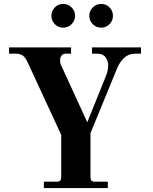

<svg xmlns="http://www.w3.org/2000/svg" viewBox="-20 -952 776 972"><path d="M25.9 -680.2V-711.9H339.8V-680.2H312Q298.3 -680.2 291.3 -670.2Q284.2 -660.2 284.2 -647.9Q284.2 -631.8 290 -620.1L421.9 -333L514.2 -562Q527.8 -594.2 527.8 -619.1Q527.8 -643.6 514.6 -661.9Q501.5 -680.2 474.1 -680.2H445.8V-711.9H693.8V-680.2H664.1Q630.9 -680.2 608.4 -658.9Q585.9 -637.7 573.2 -606.9L438 -277.8V-56.2Q438 -42.5 443.1 -37.4Q448.2 -32.2 461.9 -32.2H525.9V0H202.1V-32.2H266.1Q279.8 -32.2 284.9 -37.4Q290 -42.5 290 -56.2V-269L120.1 -636.2Q108.4 -661.6 95.2 -670.9Q82 -680.2 61 -680.2ZM449.7 -829.6Q432.1 -847.2 432.1 -872.1Q432.1 -897 449.7 -914.6Q467.3 -932.1 492.2 -932.1Q517.1 -932.1 534.4 -914.6Q551.8 -897 551.8 -872.1Q551.8 -847.2 534.4 -829.6Q517.1 -812 492.2 -812Q467.3 -812 449.7 -829.6ZM257.6 -829.6Q240.2 -847.2 240.2 -872.1Q240.2 -897 257.6 -914.6Q274.9 -932.1 299.8 -932.1Q324.7 -932.1 342.3 -914.6Q359.9 -897 359.9 -872.1Q359.9 -847.2 342.3 -829.6Q324.7 -812 299.8 -812Q274.9 -812 257.6 -829.6Z"/></svg>

Font: Flanker Steampunk
Style: Bold
Weight: 700
Designer: Alexey Kryukov, Leonardo Di Lena
Foundry: Alexey Kryukov, Leonardo Di Lena
Version: 1.210